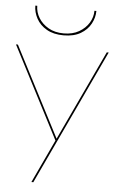

<svg xmlns="http://www.w3.org/2000/svg" viewBox="-60 -949 601 990"><g transform="rotate(5 240.0 -454.0)"><path d="M82 -908H92Q92 -875 110 -845.5Q128 -816 161 -797Q194 -778 240 -778Q286 -778 319 -797Q352 -816 370 -845.5Q388 -875 388 -908H398Q398 -874 380.5 -841.5Q363 -809 328 -788.5Q293 -768 240 -768Q188 -768 152.5 -788.5Q117 -809 99.5 -841.5Q82 -874 82 -908ZM480 -700 151 0H141L246 -224L0 -700H10L251 -234L470 -700Z"/></g></svg>

Font: Jost* Hairline
Style: Regular
Weight: 100
Version: Version 3.7